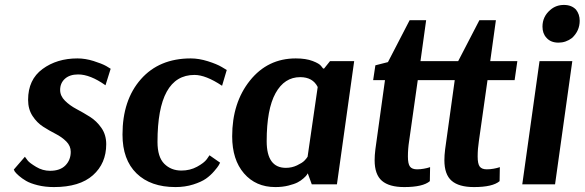

<svg xmlns="http://www.w3.org/2000/svg" viewBox="-20 -748 2372 779"><path d="M36 -60 81 -112Q85 -106 92.5 -96.5Q100 -87 126.5 -71Q153 -55 183 -55Q224 -55 245.5 -77Q267 -99 267 -132Q267 -156 249 -174Q231 -192 205.5 -205Q180 -218 155 -234Q130 -250 112 -277.5Q94 -305 94 -343Q94 -425 152.5 -468Q211 -511 294 -511Q326 -511 359.5 -500.5Q393 -490 411 -480L429 -469L408 -402Q346 -446 297 -446Q263 -446 243.5 -428.5Q224 -411 224 -383Q224 -359 243.5 -339.5Q263 -320 290.5 -305.5Q318 -291 345 -274Q372 -257 391.5 -229Q411 -201 411 -163Q411 -85 357 -37Q303 11 199 11Q163 11 133 3.5Q103 -4 86 -14Q69 -24 57 -34.5Q45 -45 40 -52Z M881 -400Q815 -444 769 -444Q619 -444 619 -172Q619 -111 646.5 -83.5Q674 -56 716 -56Q751 -56 779.5 -71.5Q808 -87 819 -102L830 -118L873 -88Q871 -84 867.5 -77.5Q864 -71 849 -53.5Q834 -36 815.5 -23Q797 -10 764 0.5Q731 11 692 11Q591 11 534 -44.5Q477 -100 477 -202Q477 -342 551.5 -426.5Q626 -511 754 -511Q787 -511 823.5 -499.5Q860 -488 880 -476L900 -464Z M1417 -500 1347 0H1245L1229 -44H1228Q1227 -42 1224.5 -38Q1222 -34 1211.5 -24.5Q1201 -15 1187.5 -8Q1174 -1 1150 5Q1126 11 1097 11Q1018 11 970 -44.5Q922 -100 922 -195Q922 -331 994 -421Q1066 -511 1180 -511Q1221 -511 1248.5 -500.5Q1276 -490 1283 -480L1291 -470H1295L1319 -500ZM1140 -67Q1164 -67 1185 -77Q1206 -87 1214.5 -95.5Q1223 -104 1228 -112L1269 -395Q1249 -435 1198 -435Q1134 -435 1098 -370Q1062 -305 1062 -175Q1062 -67 1140 -67Z M2079 -500 2068 -423H1958L1923 -176Q1918 -144 1918 -113Q1918 -83 1926.5 -72Q1935 -61 1955 -61Q1969 -61 1982.5 -63.5Q1996 -66 2002 -68L2008 -70L2007 -13Q1979 11 1903 11Q1842 11 1812.5 -14.5Q1783 -40 1783 -98Q1783 -118 1786 -142L1825 -423H1675L1640 -176Q1635 -144 1635 -113Q1635 -83 1643.5 -72Q1652 -61 1672 -61Q1686 -61 1699.5 -63.5Q1713 -66 1719 -68L1725 -70L1724 -13Q1696 11 1620 11Q1559 11 1529.5 -14.5Q1500 -40 1500 -98Q1500 -118 1503 -142L1542 -423H1494L1503 -483L1554 -496L1642 -666H1709L1686 -500H1839L1925 -666H1992L1969 -500Z M2302 -500 2232 0H2099L2169 -500ZM2213 -708Q2236 -728 2268 -728Q2299 -728 2317 -709Q2332 -690 2332 -664Q2332 -623 2301 -594Q2276 -575 2246 -575Q2214 -575 2197 -595Q2181 -612 2181 -640Q2181 -681 2213 -708Z"/></svg>

Font: Arsenal
Style: Bold Italic
Weight: 700
Italic angle: -9°
Designer: Andrij Shevchenko
Foundry: Stairsfor.com
Version: Version 1.000